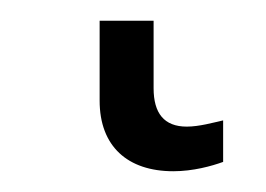

<svg xmlns="http://www.w3.org/2000/svg" viewBox="-20 71 256 185"><path d="M147 236C166 236 184 231 195 227V187C186 189 172 193 160 193C138 193 128 180 128 156V91H76V168C76 212 103 236 147 236Z"/></svg>

Font: Noto Sans SemiCondensed Light
Style: Regular
Weight: 300
Width: 4
Designer: Monotype Design Team
Foundry: Monotype Imaging Inc.
Version: Version 2.013